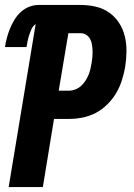

<svg xmlns="http://www.w3.org/2000/svg" viewBox="-21 -755 541 775"><path d="M152 0H14L123 -658Q112 -650 106.5 -638Q101 -626 97 -614Q93 -602 90.5 -589.5Q88 -577 86 -565H-1Q2 -584 7 -603Q12 -622 19.5 -640Q27 -658 37.5 -675.5Q48 -693 63.5 -707Q79 -721 97.5 -728Q116 -735 135 -735H304Q336 -735 366 -728Q396 -721 420 -704Q444 -687 460 -662Q476 -637 483 -607.5Q490 -578 489.5 -546.5Q489 -515 484 -483Q479 -456 470.5 -429.5Q462 -403 447.5 -378.5Q433 -354 411.5 -333Q390 -312 365 -299Q340 -286 312.5 -280.5Q285 -275 258 -275H197ZM216 -389H258Q270 -389 283 -394Q296 -399 306 -408Q316 -417 323.5 -428.5Q331 -440 336 -452Q341 -464 344 -476.5Q347 -489 349 -502Q351 -514 352 -526.5Q353 -539 352.5 -551.5Q352 -564 350 -576Q348 -588 342.5 -598Q337 -608 327 -614.5Q317 -621 305 -621H255Z"/></svg>

Font: Iosevka Heavy Oblique
Style: Regular
Weight: 900
Italic angle: -9°
Monospace: yes
Designer: Belleve Invis
Foundry: Belleve Invis
Version: Version 32.5.0; ttfautohint (v1.8.4)